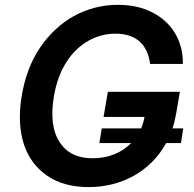

<svg xmlns="http://www.w3.org/2000/svg" viewBox="-20 -757 795 787"><path d="M68.9 -362.9Q88.1 -480.1 145.6 -563.9Q173.3 -604.4 207.9 -636.5Q242.5 -668.7 282.8 -691.1Q323.2 -713.4 368.6 -725.3Q414.1 -737.2 463.4 -737.2Q544 -737.2 604 -706.3Q633.9 -691.1 657.5 -669.6Q681.1 -648.1 697.3 -621.1Q713.4 -594.1 721.8 -562.5Q730.1 -530.9 729.4 -495H595.2Q591.6 -523.8 581.3 -546.7Q571 -569.6 553.4 -585.8Q535.9 -601.9 510.8 -610.4Q485.8 -619 453.1 -619Q393.8 -619 342 -589.5Q315.7 -574.6 293.1 -552.9Q270.6 -531.2 252.5 -503Q234.4 -474.8 221.4 -440.2Q208.5 -405.5 201.3 -364.3Q180.4 -241.8 224.1 -174.7Q267 -108.3 358.3 -108.3Q408 -108.3 447.8 -124.3Q487.6 -140.3 517.8 -170.5H387.4L397 -230.8H558.6Q567.8 -252.8 572.4 -277.7H404.5L422.2 -380.7H717.3L702.4 -293.3Q699.6 -277 695.8 -261.4Q692.1 -245.7 687.1 -230.8H731.2L721.6 -170.5H660.9Q636.7 -126.4 602.8 -92.7Q568.9 -58.9 527.9 -36.2Q486.9 -13.5 440.2 -1.8Q393.5 9.9 343.4 9.9Q242.5 9.9 175.1 -35.5Q141 -58.6 116.5 -90.9Q92 -123.2 78.3 -164.4Q64.6 -205.6 62 -255.3Q59.3 -305 68.9 -362.9Z"/></svg>

Font: Inter P Semi Bold
Style: Italic
Weight: 600
Italic angle: 9.39999°
Designer: Rasmus Andersson
Foundry: rsms
Version: Version 3.018;git-588b23468